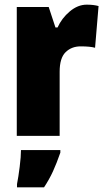

<svg xmlns="http://www.w3.org/2000/svg" viewBox="-20 -583 450 824"><path d="M403 -557 388 -378Q367 -384 326 -384Q287 -384 261.5 -359Q236 -334 236 -275V0H52V-553H189L218 -465H227Q245 -505 279.5 -534Q314 -563 352 -563Q382 -563 403 -557ZM239 72Q223 118 207.5 152Q192 186 169 221H53V207Q59 177 64.5 133Q70 89 70 61H239Z"/></svg>

Font: Noto Sans Display Black Narrow
Style: Regular
Weight: 900
Width: 4
Designer: Monotype Design team
Foundry: Monotype Imaging Inc.
Version: Version 1.000